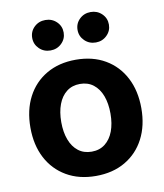

<svg xmlns="http://www.w3.org/2000/svg" viewBox="-85 -823 773 904"><g transform="rotate(-10 301.5 -370.5)"><path d="M301.3 11.2Q220.7 11.2 160.9 -23.7Q101.1 -58.6 68.6 -120.8Q36.1 -183.1 36.1 -266.1Q36.1 -349.6 68.6 -412.1Q101.1 -474.6 160.9 -509.5Q220.7 -544.4 301.3 -544.4Q382.3 -544.4 441.9 -509.5Q501.5 -474.6 533.9 -412.1Q566.4 -349.6 566.4 -266.1Q566.4 -183.1 533.9 -120.8Q501.5 -58.6 441.9 -23.7Q382.3 11.2 301.3 11.2ZM301.3 -105Q338.9 -105 365.2 -125.5Q391.6 -146 405.3 -182.4Q418.9 -218.8 418.9 -266.6Q418.9 -314.9 405.3 -351.3Q391.6 -387.7 365.2 -408.2Q338.9 -428.7 301.3 -428.7Q263.7 -428.7 237.3 -408.2Q210.9 -387.7 197.3 -351.3Q183.6 -314.9 183.6 -266.6Q183.6 -218.8 197.3 -182.4Q210.9 -146 237.3 -125.5Q263.7 -105 301.3 -105ZM409.7 -607.9Q377.9 -607.9 356.2 -629.2Q334.5 -650.4 334.5 -680.7Q334.5 -711.4 356.2 -732.4Q377.9 -753.4 409.7 -753.4Q440.9 -753.4 462.6 -732.4Q484.4 -711.4 484.4 -680.7Q484.4 -650.4 462.6 -629.2Q440.9 -607.9 409.7 -607.9ZM192.9 -607.9Q161.1 -607.9 139.4 -629.2Q117.7 -650.4 117.7 -680.7Q117.7 -711.4 139.4 -732.4Q161.1 -753.4 192.9 -753.4Q224.6 -753.4 246.3 -732.4Q268.1 -711.4 268.1 -680.7Q268.1 -650.4 246.3 -629.2Q224.6 -607.9 192.9 -607.9Z"/></g></svg>

Font: Inter 20pt
Style: Bold
Weight: 700
Version: Version 4.001;git-66647c0bb